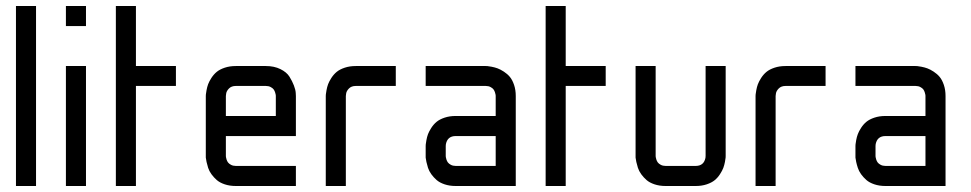

<svg xmlns="http://www.w3.org/2000/svg" viewBox="-20 -620 3238 640"><path d="M33.2 -600.1H100.1V0H33.2Z M199.7 0V-399.9H266.6V0ZM199.7 -533.2V-600.1H266.6V-533.2Z M433.1 -600.1V-399.9H566.4V-333.5H433.1V0H366.2V-600.1Z M966.3 0H766.1Q745.6 0 729 -5.6Q712.4 -11.2 702.4 -20Q692.4 -28.8 684.8 -39.3Q677.2 -49.8 673.8 -60.5Q670.4 -71.3 668.5 -80.1Q666.5 -88.9 666 -94.7V-100.1V-299.8Q666 -301.8 666.3 -305.4Q666.5 -309.1 668.5 -319.6Q670.4 -330.1 673.8 -339.4Q677.2 -348.6 684.8 -360.4Q692.4 -372.1 702.4 -380.4Q712.4 -388.7 729 -394.3Q745.6 -399.9 766.1 -399.9H866.2Q894 -399.9 914.8 -389.6Q935.5 -379.4 944.8 -364.5Q954.1 -349.6 959.7 -335Q965.3 -320.3 965.8 -310.1L966.3 -299.8V-166.5H732.9V-100.1Q732.9 -98.6 733.2 -96.4Q733.4 -94.2 735.1 -88.6Q736.8 -83 740 -78.6Q743.2 -74.2 750 -70.6Q756.8 -66.9 766.1 -66.9H966.3ZM732.9 -233.4H899.4V-299.8Q899.4 -301.3 899.2 -303.5Q898.9 -305.7 897.2 -311.5Q895.5 -317.4 892.3 -321.8Q889.2 -326.2 882.3 -329.8Q875.5 -333.5 866.2 -333.5H766.1Q751.5 -333.5 743.2 -325Q734.9 -316.4 733.9 -308.1L732.9 -299.8Z M1166 -333.5Q1151.4 -333.5 1143.1 -325Q1134.8 -316.4 1133.8 -308.1L1132.8 -299.8V0H1065.9V-299.8Q1065.9 -301.8 1066.2 -305.4Q1066.4 -309.1 1068.4 -319.6Q1070.3 -330.1 1073.7 -339.4Q1077.1 -348.6 1084.7 -360.4Q1092.3 -372.1 1102.3 -380.4Q1112.3 -388.7 1128.9 -394.3Q1145.5 -399.9 1166 -399.9H1299.3V-333.5Z M1398.9 -399.9H1599.1Q1601.1 -399.9 1604.7 -399.7Q1608.4 -399.4 1618.9 -397.5Q1629.4 -395.5 1638.7 -392.1Q1647.9 -388.7 1659.7 -381.1Q1671.4 -373.5 1679.7 -363.5Q1688 -353.5 1693.6 -336.9Q1699.2 -320.3 1699.2 -299.8V0H1499Q1478.5 0 1461.9 -5.6Q1445.3 -11.2 1435.3 -20Q1425.3 -28.8 1417.7 -39.3Q1410.2 -49.8 1406.7 -60.5Q1403.3 -71.3 1401.4 -80.1Q1399.4 -88.9 1398.9 -94.7V-100.1V-133.3Q1398.9 -135.3 1399.2 -138.9Q1399.4 -142.6 1401.4 -153.1Q1403.3 -163.6 1406.7 -172.9Q1410.2 -182.1 1417.7 -193.8Q1425.3 -205.6 1435.3 -213.9Q1445.3 -222.2 1461.9 -227.8Q1478.5 -233.4 1499 -233.4H1632.3V-299.8Q1632.3 -301.3 1632.1 -303.5Q1631.8 -305.7 1630.1 -311.5Q1628.4 -317.4 1625.2 -321.8Q1622.1 -326.2 1615.2 -329.8Q1608.4 -333.5 1599.1 -333.5H1398.9ZM1632.3 -166.5H1499Q1471.7 -166.5 1466.3 -139.6Q1465.8 -133.3 1465.8 -133.3V-100.1Q1465.8 -98.6 1466.1 -96.4Q1466.3 -94.2 1468 -88.6Q1469.7 -83 1472.9 -78.6Q1476.1 -74.2 1482.9 -70.6Q1489.7 -66.9 1499 -66.9H1632.3Z M1865.7 -600.1V-399.9H1999V-333.5H1865.7V0H1798.8V-600.1Z M2332 -100.1V-399.9H2398.9V-100.1Q2398.9 -98.1 2398.7 -94.5Q2398.4 -90.8 2396.5 -80.3Q2394.5 -69.8 2391.1 -60.5Q2387.7 -51.3 2380.1 -39.6Q2372.6 -27.8 2362.5 -19.5Q2352.5 -11.2 2335.9 -5.6Q2319.3 0 2298.8 0H2198.7Q2178.2 0 2161.6 -5.6Q2145 -11.2 2135 -20Q2125 -28.8 2117.4 -39.3Q2109.9 -49.8 2106.4 -60.5Q2103 -71.3 2101.1 -80.1Q2099.1 -88.9 2098.6 -94.7V-100.1V-399.9H2165.5V-100.1Q2165.5 -98.6 2165.8 -96.4Q2166 -94.2 2167.7 -88.6Q2169.4 -83 2172.6 -78.6Q2175.8 -74.2 2182.6 -70.6Q2189.5 -66.9 2198.7 -66.9H2298.8Q2326.2 -66.9 2331.5 -93.8Q2332 -100.1 2332 -100.1Z M2598.6 -333.5Q2584 -333.5 2575.7 -325Q2567.4 -316.4 2566.4 -308.1L2565.4 -299.8V0H2498.5V-299.8Q2498.5 -301.8 2498.8 -305.4Q2499 -309.1 2501 -319.6Q2502.9 -330.1 2506.3 -339.4Q2509.8 -348.6 2517.3 -360.4Q2524.9 -372.1 2534.9 -380.4Q2544.9 -388.7 2561.5 -394.3Q2578.1 -399.9 2598.6 -399.9H2731.9V-333.5Z M2831.5 -399.9H3031.7Q3033.7 -399.9 3037.4 -399.7Q3041 -399.4 3051.5 -397.5Q3062 -395.5 3071.3 -392.1Q3080.6 -388.7 3092.3 -381.1Q3104 -373.5 3112.3 -363.5Q3120.6 -353.5 3126.2 -336.9Q3131.8 -320.3 3131.8 -299.8V0H2931.6Q2911.1 0 2894.5 -5.6Q2877.9 -11.2 2867.9 -20Q2857.9 -28.8 2850.3 -39.3Q2842.8 -49.8 2839.4 -60.5Q2835.9 -71.3 2834 -80.1Q2832 -88.9 2831.5 -94.7V-100.1V-133.3Q2831.5 -135.3 2831.8 -138.9Q2832 -142.6 2834 -153.1Q2835.9 -163.6 2839.4 -172.9Q2842.8 -182.1 2850.3 -193.8Q2857.9 -205.6 2867.9 -213.9Q2877.9 -222.2 2894.5 -227.8Q2911.1 -233.4 2931.6 -233.4H3064.9V-299.8Q3064.9 -301.3 3064.7 -303.5Q3064.5 -305.7 3062.7 -311.5Q3061 -317.4 3057.9 -321.8Q3054.7 -326.2 3047.9 -329.8Q3041 -333.5 3031.7 -333.5H2831.5ZM3064.9 -166.5H2931.6Q2904.3 -166.5 2898.9 -139.6Q2898.4 -133.3 2898.4 -133.3V-100.1Q2898.4 -98.6 2898.7 -96.4Q2898.9 -94.2 2900.6 -88.6Q2902.3 -83 2905.5 -78.6Q2908.7 -74.2 2915.5 -70.6Q2922.4 -66.9 2931.6 -66.9H3064.9Z"/></svg>

Font: Malkor
Style: Regular
Weight: 400
Version: Version 1.3